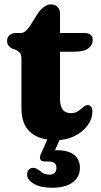

<svg xmlns="http://www.w3.org/2000/svg" viewBox="-20 -629 464 878"><path d="M50 -402 37.5 -406Q26 -411.5 19.2 -420Q12.5 -428.5 12.5 -442.5Q12.5 -458 23.5 -468Q34.5 -478 52.5 -478H74.5Q96 -478 117 -510.5L154.5 -570Q166 -586.5 182 -597.8Q198 -609 212 -609Q231 -609 242.8 -597.8Q254.5 -586.5 254.5 -566V-478H365.5Q404 -478 404 -446Q404 -423 384 -407.8Q364 -392.5 317.5 -392.5H254.5V-175.5Q254.5 -111.5 304.5 -111.5Q324 -111.5 337.5 -121Q351 -130.5 361.2 -139.8Q371.5 -149 382.5 -148.5Q391 -148 397 -140Q403 -132 402.5 -118.5Q402 -84 379.5 -54.2Q357 -24.5 319.5 -6.2Q282 12 236.5 12Q160.5 12 119.2 -24Q78 -60 78 -134.5V-359.5Q78 -380.5 70.5 -388.2Q63 -396 50 -402ZM204.5 -9.5H261.5L231.5 58Q237 58 242.5 58Q291.5 58 318.5 79Q345.5 100 345.5 138.5Q345.5 180 312.5 204.8Q279.5 229.5 218.5 229.5Q166 229.5 135 211.5Q104 193.5 104 169.5Q104 155.5 111.8 147Q119.5 138.5 131 138.5Q140.5 138.5 147.8 142.5Q155 146.5 162 151.5Q179.5 169.5 206 169.5Q238 169.5 238 138Q238 109.5 201 109.5H184Q168.5 109.5 164.2 99.8Q160 90 167 75Z"/></svg>

Font: Fraunces 9pt SuperSoft
Style: Bold
Weight: 700
Version: Version 1.000;[b76b70a41]